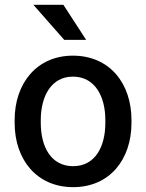

<svg xmlns="http://www.w3.org/2000/svg" viewBox="-20 -770 609 800"><path d="M41 -257.8C41 -105.5 132.8 9.8 284.7 9.8C437 9.8 527.8 -105.5 527.8 -257.8V-270C527.8 -422.9 436.5 -538.1 283.7 -538.1C133.3 -538.1 41 -422.9 41 -270ZM149.9 -270C149.9 -367.7 192.9 -450.7 283.7 -450.7C376 -450.7 418.9 -367.7 418.9 -270V-257.8C418.9 -158.7 376.5 -77.6 284.7 -77.6C192.4 -77.6 149.9 -158.7 149.9 -257.8ZM244.1 -750H119.1L247.6 -604H338.9Z"/></svg>

Font: Bert Sans Medium
Style: Regular
Weight: 500
Designer: Christian Robertson (Google), Cristiano Sobral
Foundry: Google, Cristiano Sobral
Version: Version 3.101